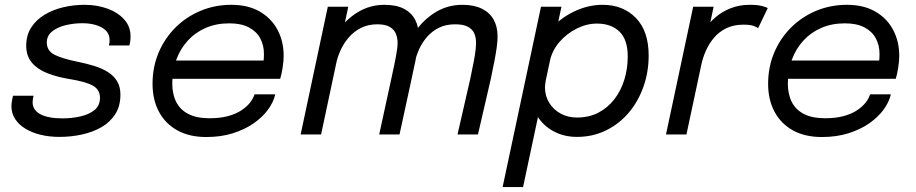

<svg xmlns="http://www.w3.org/2000/svg" viewBox="-20 -559 3808 798"><path d="M227.5 10Q184.5 10 148 1Q111.5 -8 84.5 -24.8Q57.5 -41.5 42.5 -65Q27.5 -88.5 27.5 -117.5Q27.5 -127.5 29.8 -140.8Q32 -154 34 -161H119.5Q118 -156.5 116.8 -148Q115.5 -139.5 115.5 -134.5Q115.5 -101.5 148 -84.2Q180.5 -67 239.5 -67Q277 -67 312.8 -74.8Q348.5 -82.5 372 -101Q395.5 -119.5 395.5 -152.5Q395.5 -187 365.2 -203.5Q335 -220 266 -231Q217 -239 176.8 -254.8Q136.5 -270.5 112.8 -298.2Q89 -326 89 -369Q89 -412.5 109.5 -444.5Q130 -476.5 164.8 -497.5Q199.5 -518.5 242.8 -528.8Q286 -539 331.5 -539Q383.5 -539 427 -523Q470.5 -507 496.5 -477.8Q522.5 -448.5 522.5 -409Q522.5 -395 521.2 -386.5Q520 -378 517.5 -370H432.5Q434.5 -377 435 -381.8Q435.5 -386.5 435.5 -393Q435.5 -417 419.8 -432.2Q404 -447.5 378.5 -455Q353 -462.5 322.5 -462.5Q286.5 -462.5 252.5 -454.2Q218.5 -446 196.5 -428.2Q174.5 -410.5 174.5 -382.5Q174.5 -347 208 -330.8Q241.5 -314.5 302 -302.5Q339 -295 371.5 -285Q404 -275 428.5 -259.5Q453 -244 466.8 -221.2Q480.5 -198.5 480.5 -165.5Q480.5 -118 459 -84.5Q437.5 -51 401.2 -30.2Q365 -9.5 320 0.2Q275 10 227.5 10Z M659 -231.5 675 -307.5H1085.5L1070.5 -282.5Q1073.5 -293 1075.2 -304Q1077 -315 1077 -335Q1077 -371 1061.5 -399.8Q1046 -428.5 1014.2 -445.2Q982.5 -462 933 -462Q879 -462 835.5 -443.2Q792 -424.5 760.8 -390.5Q729.5 -356.5 712.8 -311Q696 -265.5 696 -212Q696 -167 712.8 -134.5Q729.5 -102 763.8 -84.8Q798 -67.5 850 -67.5Q894 -67.5 926.8 -76.2Q959.5 -85 982.2 -99.8Q1005 -114.5 1018.8 -132Q1032.5 -149.5 1038 -167H1124Q1117 -135 1094 -103.5Q1071 -72 1034 -46.2Q997 -20.5 947.5 -5Q898 10.5 837.5 10.5Q767 10.5 717 -17.2Q667 -45 640.5 -94.8Q614 -144.5 614 -210.5Q614 -280.5 639.2 -340.2Q664.5 -400 709.5 -444.8Q754.5 -489.5 814 -514.2Q873.5 -539 941.5 -539Q1011 -539 1059.5 -511Q1108 -483 1133.5 -435Q1159 -387 1159 -326.5Q1159 -305 1154.5 -276.8Q1150 -248.5 1144.5 -231.5Z M1556 0 1607 -234.5Q1619.5 -291.5 1626 -326.2Q1632.5 -361 1632.5 -381Q1632.5 -401 1625.5 -418.5Q1618.5 -436 1600.2 -447Q1582 -458 1548 -458Q1510 -458 1480.8 -443.2Q1451.5 -428.5 1430.5 -404.5Q1409.5 -380.5 1396.2 -351.8Q1383 -323 1377 -295L1333 -314.5Q1346 -374.5 1380.8 -425.5Q1415.5 -476.5 1466.2 -507.8Q1517 -539 1578 -539Q1627.5 -539 1659 -522.5Q1690.5 -506 1705.8 -476.2Q1721 -446.5 1721 -406Q1721 -389.5 1717.2 -364.8Q1713.5 -340 1706.5 -305.8Q1699.5 -271.5 1689.5 -226L1640.5 0ZM1229.5 0 1342.5 -531H1427.5L1314.5 0ZM1881.5 0 1935 -233.5Q1945 -280.5 1950 -308.2Q1955 -336 1956.8 -352.8Q1958.5 -369.5 1958.5 -382.5Q1958.5 -402.5 1951.5 -419.5Q1944.5 -436.5 1925.8 -447.2Q1907 -458 1871.5 -458Q1833 -458 1804 -443.5Q1775 -429 1754.8 -405.5Q1734.5 -382 1722.2 -354.8Q1710 -327.5 1704.5 -302.5L1660.5 -321Q1672.5 -378 1706.2 -427.8Q1740 -477.5 1790.2 -508.2Q1840.5 -539 1902 -539Q1950 -539 1982.5 -523Q2015 -507 2031.5 -477.8Q2048 -448.5 2048 -407.5Q2048 -389.5 2045 -366.2Q2042 -343 2036 -310.5Q2030 -278 2020 -231.5L1966.5 0Z M2069 218.5 2228.5 -531H2313.5L2154 218.5ZM2378 10Q2324.5 10 2281 -13.2Q2237.5 -36.5 2212.2 -78.2Q2187 -120 2187 -175Q2187 -194.5 2189.2 -209.2Q2191.5 -224 2193.5 -229.5L2249.5 -231Q2248 -224.5 2246.5 -213.8Q2245 -203 2245 -196.5Q2245 -160.5 2262.5 -132Q2280 -103.5 2310 -87Q2340 -70.5 2378 -70.5Q2428.5 -70.5 2467.5 -91Q2506.5 -111.5 2533.8 -147Q2561 -182.5 2575 -228.2Q2589 -274 2589 -324.5Q2589 -394 2554.8 -427.5Q2520.5 -461 2461 -461Q2418.5 -461 2377 -440.2Q2335.5 -419.5 2305.2 -384.5Q2275 -349.5 2265.5 -306L2200.5 -308Q2215 -376.5 2259.2 -428.5Q2303.5 -480.5 2363.2 -509.8Q2423 -539 2484.5 -539Q2569.5 -539 2622.8 -484.5Q2676 -430 2676 -328.5Q2676 -259.5 2654.2 -198.2Q2632.5 -137 2592.8 -90.2Q2553 -43.5 2498.2 -16.8Q2443.5 10 2378 10Z M2748 0 2861 -531H2946L2911.5 -368L2880.5 -378Q2890 -407.5 2908.8 -436.2Q2927.5 -465 2955 -488.2Q2982.5 -511.5 3018 -525.2Q3053.5 -539 3096.5 -539Q3128.5 -539 3147.8 -533.8Q3167 -528.5 3171 -525.5L3131 -442Q3127 -445.5 3112.8 -451Q3098.5 -456.5 3070.5 -456.5Q3029 -456.5 2998.5 -441.5Q2968 -426.5 2947.2 -401.8Q2926.5 -377 2913.8 -348Q2901 -319 2895 -290.5L2833 0Z M3217.5 -231.5 3233.5 -307.5H3644L3629 -282.5Q3632 -293 3633.8 -304Q3635.5 -315 3635.5 -335Q3635.5 -371 3620 -399.8Q3604.5 -428.5 3572.8 -445.2Q3541 -462 3491.5 -462Q3437.5 -462 3394 -443.2Q3350.5 -424.5 3319.2 -390.5Q3288 -356.5 3271.2 -311Q3254.5 -265.5 3254.5 -212Q3254.5 -167 3271.2 -134.5Q3288 -102 3322.2 -84.8Q3356.5 -67.5 3408.5 -67.5Q3452.5 -67.5 3485.2 -76.2Q3518 -85 3540.8 -99.8Q3563.5 -114.5 3577.2 -132Q3591 -149.5 3596.5 -167H3682.5Q3675.5 -135 3652.5 -103.5Q3629.5 -72 3592.5 -46.2Q3555.5 -20.5 3506 -5Q3456.5 10.5 3396 10.5Q3325.5 10.5 3275.5 -17.2Q3225.5 -45 3199 -94.8Q3172.5 -144.5 3172.5 -210.5Q3172.5 -280.5 3197.8 -340.2Q3223 -400 3268 -444.8Q3313 -489.5 3372.5 -514.2Q3432 -539 3500 -539Q3569.5 -539 3618 -511Q3666.5 -483 3692 -435Q3717.5 -387 3717.5 -326.5Q3717.5 -305 3713 -276.8Q3708.5 -248.5 3703 -231.5Z"/></svg>

Font: Epilogue
Style: Italic
Weight: 400
Italic angle: -12°
Designer: Tyler Finck
Foundry: Etcetera Type Co
Version: Version 2.112